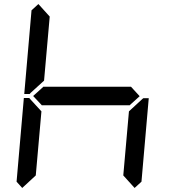

<svg xmlns="http://www.w3.org/2000/svg" viewBox="-20 -975 856 950"><path d="M90 -45 62 -76 98 -490H125L129 -485L185 -424L157 -107ZM131 -515 127 -510H100L136 -924L170 -955L226 -893L198 -576ZM671 -499 620 -453V-454H188V-453L144 -500L196 -547V-546H628ZM684 -485 689 -489H716L680 -76L646 -45L590 -107L618 -424Z"/></svg>

Font: DSEG7 Classic
Style: Italic
Weight: 400
Italic angle: -5°
Designer: Keshikan(Twitter:@keshinomi_88pro)
Version: Version 0.46